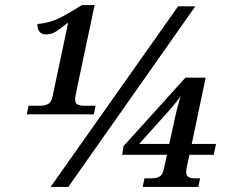

<svg xmlns="http://www.w3.org/2000/svg" viewBox="-20 -739 912 759"><path d="M86 -287 93 -321H139Q156 -321 169.5 -327.5Q183 -334 188 -359L249 -647H245Q216 -623 199 -613Q182 -603 160 -603Q144 -603 135.5 -614.5Q127 -626 128 -644Q158 -647 182 -654.5Q206 -662 234 -677.5Q262 -693 304 -719H354L284 -388Q282 -377 279.5 -365.5Q277 -354 277 -346Q277 -330 287.5 -325.5Q298 -321 312 -321H358L351 -287ZM180 0 684 -714H752L250 0ZM544 0 551 -34H579Q596 -34 609.5 -40.5Q623 -47 628 -72L640 -127H463L468 -161L713 -432H793L738 -170H834L825 -127H729L721 -91Q716 -71 716 -59Q716 -43 726.5 -38.5Q737 -34 751 -34H771L764 0ZM530 -170H649L673 -279Q678 -302 683.5 -321.5Q689 -341 694 -359Q689 -351 677 -336Q665 -321 654 -308Z"/></svg>

Font: NotoSerif-Italic
Style: Regular
Weight: 400
Italic angle: -12°
Designer: Monotype Design Team
Foundry: Monotype Imaging Inc.
Version: Version 2.007; ttfautohint (v1.8) -l 8 -r 50 -G 200 -x 14 -D